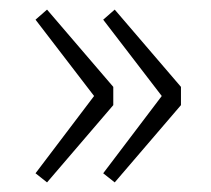

<svg xmlns="http://www.w3.org/2000/svg" viewBox="-20 -452 439 400"><path d="M78 -72 54 -91 176 -252 54 -411 78 -432 216 -271V-233ZM219 -72 195 -91 317 -252 195 -411 219 -432 357 -271V-233Z"/></svg>

Font: Mada Light
Style: Regular
Weight: 300
Designer: Khaled Hosny
Version: Version 1.5